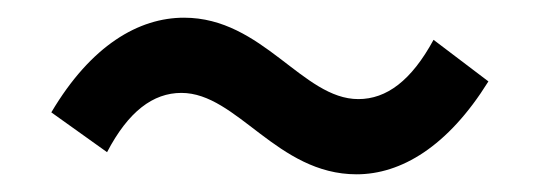

<svg xmlns="http://www.w3.org/2000/svg" viewBox="-20 -480 610 217"><path d="M383 -283C433 -283 486 -314 532 -388L470 -435C445 -389 417 -368 385 -368C322 -368 277 -460 188 -460C137 -460 83 -429 38 -353L101 -308C125 -354 153 -375 185 -375C248 -375 293 -283 383 -283Z"/></svg>

Font: ChiuKong Gothic CL Medium
Style: Regular
Weight: 500
Designer: Ryoko NISHIZUKA 西塚涼子 (kana, bopomofo & ideographs); Paul D. Hunt (Latin, Greek & Cyrillic); Sandoll Communications 산돌커뮤니
Foundry: Adobe
Version: Version 1.300